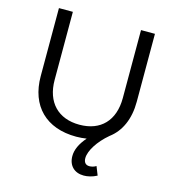

<svg xmlns="http://www.w3.org/2000/svg" viewBox="-130 -808 1024 1132"><g transform="rotate(15 382.0 -242.0)"><path d="M590 -700V-285C590 -147 512 -67 383 -67C253 -67 174 -148 174 -285V-700H89V-285C89 -103 199 6 383 6C405 6 426 4 446 1C409 44 391 83 391 122C391 180 428 216 485 216C508 216 537 210 565 195L544 142C532 150 516 154 503 154C481 154 468 140 468 114C468 69 510 3 572 -49C638 -98 675 -179 675 -285V-700Z"/></g></svg>

Font: Juman Normal
Style: Regular
Weight: 300
Designer: Bandar Raffah (Arabic) Julieta Ulanovsky (Latin)
Foundry: Caramella
Version: Version 5.022;PS 005.022;hotconv 1.0.88;makeotf.lib2.5.64775